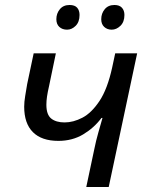

<svg xmlns="http://www.w3.org/2000/svg" viewBox="-20 -750 599 770"><path d="M326 0 358 -151Q365 -186 374.5 -219Q384 -252 391 -277H387Q357 -237 313.5 -211Q270 -185 214 -185Q147 -185 112 -220Q77 -255 77 -322Q77 -341 81 -365Q85 -389 89 -413L115 -536H204L177 -406Q171 -380 168.5 -362.5Q166 -345 166 -330Q166 -290 185.5 -274.5Q205 -259 239 -259Q274 -259 310.5 -278Q347 -297 379 -345Q411 -393 430 -480L442 -536H530L416 0ZM428 -631Q410 -631 398 -642Q386 -653 386 -673Q386 -696 400 -713Q414 -730 439 -730Q459 -730 469 -719Q479 -708 479 -690Q479 -662 463 -646.5Q447 -631 428 -631ZM249 -631Q230 -631 218 -642Q206 -653 206 -673Q206 -696 220 -713Q234 -730 259 -730Q280 -730 289.5 -719Q299 -708 299 -690Q299 -662 283.5 -646.5Q268 -631 249 -631Z"/></svg>

Font: Manna Sans
Style: Italic
Weight: 400
Italic angle: -12°
Designer: Monotype Design Team
Foundry: Monotype Imaging Inc.
Version: Version 2.001.1; ttfautohint (v1.8.2)